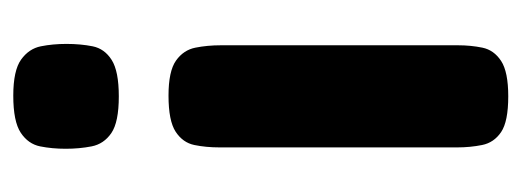

<svg xmlns="http://www.w3.org/2000/svg" viewBox="-262 -496 767 282"><g transform="rotate(-90 121.0 -354.5)"><path d="M121 -563Q83 -563 67 -574Q51 -585 47.5 -603Q44 -621 44 -641Q44 -661 47.5 -678.5Q51 -696 67.5 -707Q84 -718 122 -718Q159 -718 175 -706.5Q191 -695 194.5 -677.5Q198 -660 198 -640Q198 -619 194.5 -601.5Q191 -584 174.5 -573.5Q158 -563 121 -563ZM121 9Q84 9 68.5 -1.5Q53 -12 49.5 -29.5Q46 -47 46 -66V-415Q46 -435 49.5 -452Q53 -469 69 -479.5Q85 -490 122 -490Q158 -490 173.5 -479Q189 -468 192.5 -450.5Q196 -433 196 -413V-65Q196 -46 192.5 -29Q189 -12 173 -1.5Q157 9 121 9Z"/></g></svg>

Font: Fredoka SemiBold
Style: Regular
Weight: 600
Designer: Ben Nathan
Foundry: Milena B. Brandão, Ben Nathan
Version: Version 2.001